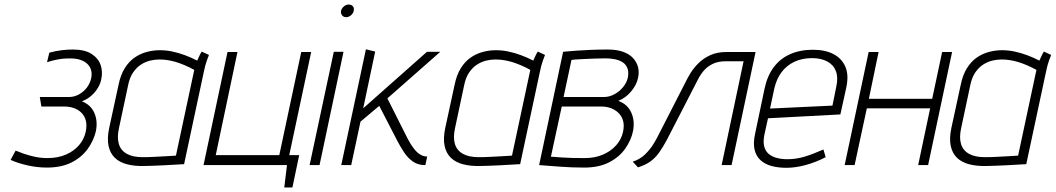

<svg xmlns="http://www.w3.org/2000/svg" viewBox="-20 -730 4668 849"><path d="M188 -455Q213 -463 234.5 -467Q256 -471 274.5 -471.5Q293 -472 307 -471Q328 -469 344 -462Q360 -455 370 -443.5Q380 -432 383.5 -417Q387 -402 383 -383Q378 -361 364 -342.5Q350 -324 329 -312.5Q308 -301 285 -301H156L163 -259H264Q286 -259 305.5 -252.5Q325 -246 339.5 -232Q354 -218 359.5 -197Q365 -176 359 -147Q352 -114 329 -87.5Q306 -61 270.5 -46Q235 -31 190 -31Q160 -31 133 -37Q106 -43 84.5 -50.5Q63 -58 49 -64L27 -23Q57 -9 100.5 1Q144 11 187 11Q252 11 297 -12Q342 -35 368.5 -72.5Q395 -110 404 -150Q413 -195 397 -231Q381 -267 342 -282Q366 -291 384 -307Q402 -323 413.5 -342.5Q425 -362 428 -381Q435 -413 425 -442.5Q415 -472 385 -491.5Q355 -511 302 -511Q279 -511 253 -508Q227 -505 198 -497Z M904 -487 872 -502Q866 -493 860 -479.5Q854 -466 852 -462Q827 -475 799 -485.5Q771 -496 743 -502Q715 -508 687 -508Q658 -508 629.5 -500.5Q601 -493 576 -476Q551 -459 532 -429Q513 -399 504 -354L463 -165Q453 -118 460 -85Q467 -52 488 -32Q509 -12 542 -3.5Q575 5 616 4Q632 4 655 3Q678 2 702.5 1Q727 0 747.5 -1.5Q768 -3 781.5 -3.5Q795 -4 794 -4L881 -411Q887 -441 894.5 -462Q902 -483 904 -487ZM506 -163 546 -351Q553 -387 568.5 -409.5Q584 -432 603.5 -444.5Q623 -457 644 -462Q665 -467 685 -467Q704 -467 722.5 -464Q741 -461 759 -455.5Q777 -450 797 -441.5Q817 -433 839 -421L758 -42Q758 -42 745 -41Q732 -40 710.5 -39Q689 -38 663.5 -36.5Q638 -35 611 -35Q567 -35 540.5 -50Q514 -65 505.5 -93.5Q497 -122 506 -163Z M1356 -500H1312L1215 -44H934L1030 -500H986L880 0H1249L1237 99H1273L1303 -44H1259Z M1349 0H1393L1499 -501H1456ZM1522 -710Q1511 -710 1501 -702Q1491 -694 1488 -682Q1486 -671 1492.5 -662.5Q1499 -654 1511 -654Q1522 -654 1532 -662.5Q1542 -671 1544 -682Q1547 -694 1540.5 -702Q1534 -710 1522 -710Z M1783 -116 1693 -295 1927 -501H1868L1586 -251L1639 -502L1598 -512L1489 0H1533L1574 -192L1657 -262L1737 -107Q1750 -82 1766 -57.5Q1782 -33 1804.5 -16.5Q1827 0 1859 0H1861L1869 -38H1867Q1853 -38 1838.5 -46.5Q1824 -55 1810 -73Q1796 -91 1783 -116Z M2390 -487 2358 -502Q2352 -493 2346 -479.5Q2340 -466 2338 -462Q2313 -475 2285 -485.5Q2257 -496 2229 -502Q2201 -508 2173 -508Q2144 -508 2115.5 -500.5Q2087 -493 2062 -476Q2037 -459 2018 -429Q1999 -399 1990 -354L1949 -165Q1939 -118 1946 -85Q1953 -52 1974 -32Q1995 -12 2028 -3.5Q2061 5 2102 4Q2118 4 2141 3Q2164 2 2188.5 1Q2213 0 2233.5 -1.5Q2254 -3 2267.5 -3.5Q2281 -4 2280 -4L2367 -411Q2373 -441 2380.5 -462Q2388 -483 2390 -487ZM1992 -163 2032 -351Q2039 -387 2054.5 -409.5Q2070 -432 2089.5 -444.5Q2109 -457 2130 -462Q2151 -467 2171 -467Q2190 -467 2208.5 -464Q2227 -461 2245 -455.5Q2263 -450 2283 -441.5Q2303 -433 2325 -421L2244 -42Q2244 -42 2231 -41Q2218 -40 2196.5 -39Q2175 -38 2149.5 -36.5Q2124 -35 2097 -35Q2053 -35 2026.5 -50Q2000 -65 1991.5 -93.5Q1983 -122 1992 -163Z M2714 -284Q2747 -297 2771 -326Q2795 -355 2801 -384Q2807 -410 2801.5 -432.5Q2796 -455 2779.5 -473Q2763 -491 2735 -501Q2707 -511 2667 -511Q2628 -511 2592.5 -509.5Q2557 -508 2529.5 -506Q2502 -504 2486 -502.5Q2470 -501 2470 -501L2364 0Q2365 0 2377 1Q2389 2 2410 3.5Q2431 5 2456.5 7Q2482 9 2509.5 10Q2537 11 2563 11Q2628 11 2673 -12Q2718 -35 2744.5 -72.5Q2771 -110 2779 -150Q2788 -195 2771.5 -232Q2755 -269 2714 -284ZM2658 -472Q2679 -472 2699 -468Q2719 -464 2733.5 -454.5Q2748 -445 2754.5 -428Q2761 -411 2756 -386Q2751 -364 2735 -344.5Q2719 -325 2696.5 -313Q2674 -301 2650 -301H2472L2507 -465Q2511 -466 2526 -467Q2541 -468 2563 -469Q2585 -470 2610 -471Q2635 -472 2658 -472ZM2566 -31Q2538 -31 2513 -31.5Q2488 -32 2467.5 -33.5Q2447 -35 2433.5 -36Q2420 -37 2416 -37L2464 -259H2639Q2661 -259 2680.5 -252Q2700 -245 2714.5 -231Q2729 -217 2735 -196.5Q2741 -176 2735 -147Q2728 -114 2704.5 -87.5Q2681 -61 2645.5 -46Q2610 -31 2566 -31Z M3192 -500Q3151 -500 3120.5 -486Q3090 -472 3068.5 -450.5Q3047 -429 3033.5 -407Q3020 -385 3012 -368L2886 -122Q2879 -108 2865.5 -87Q2852 -66 2831 -46Q2810 -26 2778 -15L2801 10Q2833 0 2854.5 -15Q2876 -30 2893.5 -54Q2911 -78 2929 -112L3066 -378Q3077 -400 3092.5 -418Q3108 -436 3131.5 -447.5Q3155 -459 3188 -459H3268L3171 0H3215L3321 -500Z M3360 -134 3376 -207 3696 -224 3722 -342Q3734 -397 3718.5 -434Q3703 -471 3666 -490.5Q3629 -510 3575 -510Q3518 -510 3474 -490.5Q3430 -471 3401.5 -433Q3373 -395 3361 -339L3319 -139Q3310 -98 3316.5 -69Q3323 -40 3342.5 -22Q3362 -4 3391.5 4Q3421 12 3458 12Q3498 12 3543.5 -0.5Q3589 -13 3631 -35L3621 -69Q3576 -49 3538.5 -37.5Q3501 -26 3462 -26Q3435 -26 3413.5 -32Q3392 -38 3378 -50.5Q3364 -63 3359 -83.5Q3354 -104 3360 -134ZM3678 -347 3661 -263 3385 -250 3404 -339Q3414 -382 3436.5 -411.5Q3459 -441 3493 -457Q3527 -473 3571 -473Q3610 -473 3637.5 -458.5Q3665 -444 3676 -416Q3687 -388 3678 -347Z M4102 -293H3822L3865 -500H3821L3715 0H3759L3813 -251H4093L4040 0H4084L4190 -500H4146Z M4628 -487 4596 -502Q4590 -493 4584 -479.5Q4578 -466 4576 -462Q4551 -475 4523 -485.5Q4495 -496 4467 -502Q4439 -508 4411 -508Q4382 -508 4353.5 -500.5Q4325 -493 4300 -476Q4275 -459 4256 -429Q4237 -399 4228 -354L4187 -165Q4177 -118 4184 -85Q4191 -52 4212 -32Q4233 -12 4266 -3.5Q4299 5 4340 4Q4356 4 4379 3Q4402 2 4426.5 1Q4451 0 4471.5 -1.5Q4492 -3 4505.5 -3.5Q4519 -4 4518 -4L4605 -411Q4611 -441 4618.5 -462Q4626 -483 4628 -487ZM4230 -163 4270 -351Q4277 -387 4292.5 -409.5Q4308 -432 4327.5 -444.5Q4347 -457 4368 -462Q4389 -467 4409 -467Q4428 -467 4446.5 -464Q4465 -461 4483 -455.5Q4501 -450 4521 -441.5Q4541 -433 4563 -421L4482 -42Q4482 -42 4469 -41Q4456 -40 4434.5 -39Q4413 -38 4387.5 -36.5Q4362 -35 4335 -35Q4291 -35 4264.5 -50Q4238 -65 4229.5 -93.5Q4221 -122 4230 -163Z"/></svg>

Font: Advent Pro Light
Style: Italic
Weight: 300
Italic angle: -12°
Version: Version 3.000